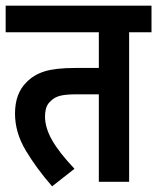

<svg xmlns="http://www.w3.org/2000/svg" viewBox="-20 -642 555 678"><path d="M436 -528V0H329V-309H254Q213 -309 193 -304Q173 -299 160 -286Q148 -276 143.5 -262Q139 -248 139 -230Q139 -191 164 -147Q189 -103 243 -46L164 16Q109 -47 71 -110.5Q33 -174 33 -241Q33 -277 43.5 -305Q54 -333 74 -352Q99 -378 137.5 -390Q176 -402 245 -402H329V-528H0V-622H515V-528Z"/></svg>

Font: Noto Sans Condensed SemiBold
Style: Italic
Weight: 600
Width: 3
Italic angle: -12°
Designer: Monotype Design Team
Foundry: Monotype Imaging Inc.
Version: Version 2.013; ttfautohint (v1.8.4.7-5d5b)